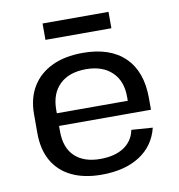

<svg xmlns="http://www.w3.org/2000/svg" viewBox="-81 -784 808 866"><g transform="rotate(-10 323.5 -351.0)"><path d="M316 8Q236 8 179 -19.5Q122 -47 92 -99.5Q62 -152 62 -227V-313Q62 -387 94 -439.5Q126 -492 185 -520Q244 -548 326 -548Q451 -548 518 -482.5Q585 -417 585 -296V-242H144V-300H505L489 -277V-319Q489 -391 446 -432Q403 -473 328 -473Q250 -473 207 -431.5Q164 -390 164 -315V-216Q164 -142 205.5 -102.5Q247 -63 322 -63Q389 -63 430.5 -90.5Q472 -118 482 -168L579 -161Q559 -80 490.5 -36Q422 8 316 8ZM473 -710V-635H171V-710Z"/></g></svg>

Font: Pathway Extreme 28pt Medium
Style: Regular
Weight: 500
Designer: Eduardo Rodriguez Tunni
Foundry: Eduardo Rodriguez Tunni
Version: Version 1.001;gftools[0.9.26]